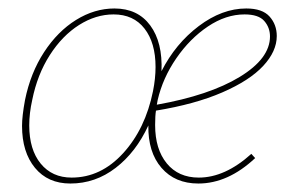

<svg xmlns="http://www.w3.org/2000/svg" viewBox="-20 -430 683 453"><path d="M633 -345Q633 -309 601 -274.5Q569 -240 504.5 -212Q440 -184 348 -169Q346 -157 346 -135Q346 -78 373.5 -44.5Q401 -11 449 -11Q511 -11 573 -67L582 -57Q518 3 448 3Q393 3 361 -34Q329 -71 330 -134Q301 -71 253 -34Q205 3 146 3Q93 3 62.5 -34Q32 -71 32 -133Q32 -156 39 -194Q52 -258 84 -307Q116 -356 159.5 -383Q203 -410 250 -410Q305 -410 334.5 -370Q364 -330 361 -262Q394 -327 449 -368.5Q504 -410 561 -410Q599 -410 616 -391Q633 -372 633 -345ZM341 -215Q347 -245 347 -272Q347 -329 321 -362.5Q295 -396 248 -396Q206 -396 166.5 -371Q127 -346 97.5 -300Q68 -254 56 -194Q49 -163 49 -134Q49 -77 76 -44Q103 -11 149 -11Q218 -11 270.5 -68.5Q323 -126 341 -215ZM557 -396Q513 -396 470.5 -367.5Q428 -339 396 -292.5Q364 -246 352 -194L350 -183Q474 -205 545.5 -248.5Q617 -292 617 -344Q617 -365 603.5 -380.5Q590 -396 557 -396Z"/></svg>

Font: Ysabeau Thin
Style: Italic
Weight: 200
Italic angle: -12°
Designer: Christian Thalmann (Catharsis Fonts)
Version: Version 0.003